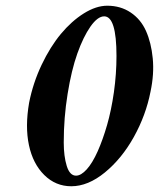

<svg xmlns="http://www.w3.org/2000/svg" viewBox="-20 -647 556 672"><path d="M203.1 -148.4Q203.1 -100.1 213.6 -66.2Q224.1 -32.2 246.1 -32.2Q263.7 -32.2 283.7 -54.4Q303.7 -76.7 321.8 -117.2Q339.8 -157.7 354.7 -209.2Q369.6 -260.7 378.7 -324.5Q387.7 -388.2 387.7 -451.2Q387.7 -589.8 344.7 -589.8Q321.8 -589.8 296.6 -554Q271.5 -518.1 250.7 -459.7Q230 -401.4 216.6 -318.1Q203.1 -234.9 203.1 -148.4ZM82 -288.1Q95.7 -356.9 125.7 -420.2Q155.8 -483.4 193.1 -528.3Q230.5 -573.2 273.4 -600.1Q316.4 -627 355.5 -627Q401.9 -627 437.3 -603.3Q472.7 -579.6 491 -538.6Q509.3 -497.6 514.6 -442.9Q520 -388.2 506.8 -326.2Q490.7 -243.7 448.5 -167.7Q406.2 -91.8 347.2 -43.5Q288.1 4.9 229.5 4.9Q174.8 4.9 135 -34.4Q95.2 -73.7 81.3 -138.9Q67.4 -204.1 82 -288.1Z"/></svg>

Font: Crimson
Style: BoldItalic
Weight: 700
Italic angle: -11°
Version: Version 0.8